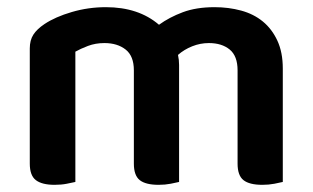

<svg xmlns="http://www.w3.org/2000/svg" viewBox="-20 -508 872 535"><path d="M768 -1Q760 1 744.5 4Q729 7 711 7Q675 7 658.5 -6Q642 -19 642 -52V-312Q642 -352 620 -370Q598 -388 562 -388Q538 -388 515.5 -379Q493 -370 476 -355Q479 -341 479 -327V-1Q471 1 455.5 4Q440 7 422 7Q386 7 369.5 -6Q353 -19 353 -52V-312Q353 -352 330 -370Q307 -388 271 -388Q246 -388 225 -380Q204 -372 190 -364V-1Q181 1 166 4Q151 7 132 7Q97 7 80 -6Q63 -19 63 -52V-373Q63 -396 73 -411.5Q83 -427 104 -441Q134 -461 180 -474.5Q226 -488 275 -488Q366 -488 423 -439Q452 -460 489.5 -474Q527 -488 578 -488Q617 -488 652 -478.5Q687 -469 712.5 -448Q738 -427 753 -394.5Q768 -362 768 -317Z"/></svg>

Font: Baloo 2 Latin SemiBold
Style: Regular
Weight: 400
Designer: Sarang Kulkarni and Ek Type
Foundry: Ek Type
Version: Version 1.001